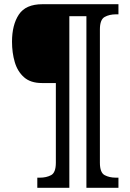

<svg xmlns="http://www.w3.org/2000/svg" viewBox="-20 -780 619 911"><path d="M157 111V63H169Q200 63 222.5 51Q245 39 245 -8V-386H179Q125 -386 94 -413.5Q63 -441 50 -485.5Q37 -530 37 -582Q37 -662 69.5 -711Q102 -760 181 -760H542V-712H530Q499 -712 476.5 -699.5Q454 -687 454 -640V-8Q454 39 476.5 51Q499 63 530 63H542V111H390V-703H309V111Z"/></svg>

Font: Noto Serif Georgian SemiCondensed SemiBold
Style: Regular
Weight: 600
Width: 4
Designer: Monotype Design Team, Akaki Razmadze
Foundry: Google LLC
Version: Version 2.003; ttfautohint (v1.8.4.7-5d5b)